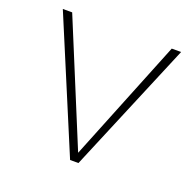

<svg xmlns="http://www.w3.org/2000/svg" viewBox="-117 -782 927 906"><g transform="rotate(20 346.0 -329.0)"><path d="M596 -658H643L367 0H325L49 -658H96L349 -45Z"/></g></svg>

Font: EauTestInfant Light
Style: Regular
Weight: 300
Designer: Christian Thalmann (Catharsis Fonts)
Version: Version 0.001;PS 000.001;hotconv 1.0.88;makeotf.lib2.5.64775